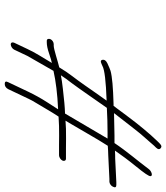

<svg xmlns="http://www.w3.org/2000/svg" viewBox="36 -724 718 831"><g transform="rotate(90 395.5 -309.0)"><path d="M675.6 -220C679.1 -228 675.3 -235 667.3 -235H621.3C595.3 -235 567.6 -236 538.3 -235L502.7 -233C506.3 -238 521.8 -265 550.3 -314C578.8 -363 598.2 -396 611.5 -416C626.8 -417 640.2 -418 652.2 -418L754.7 -423H766.7C774.7 -423 785 -430 788.5 -438C793.6 -448 791.2 -453 781.2 -453H769.2L666.6 -448C655.6 -448 644.6 -448 632.3 -447C650.9 -474 673.7 -505 701.4 -539C729.2 -573 743.8 -594 743 -601C741.8 -613 720 -604 712.8 -594C676.3 -545 635.8 -499 599.7 -445H566.7L470.1 -443C483.8 -461 497.1 -478 510.5 -495C532 -522 553.2 -551 573.2 -573C586.9 -588 598.3 -602 610.8 -616L619.6 -625C628.5 -634 628 -642 618.6 -647C613.5 -650 607.6 -647 598.7 -638L589.9 -629C560.1 -598 521.8 -553 478.2 -494C453.4 -460 440.1 -443 438.4 -441H430.4C359.8 -439 312.5 -435 287.3 -428C281.7 -426 270.4 -422 253.9 -414C242 -408 237.8 -401 239.3 -393C242.1 -380 254.7 -388 266.3 -393C282.1 -402 332 -408 416 -411C396.4 -384 370.4 -346 348.6 -315C320.6 -274 298 -250 272.1 -206C246.2 -200 193.5 -182 178.5 -182H171.5C163.5 -182 153.6 -176 150.1 -168C146.6 -160 149.1 -152 157.1 -152H164.1C176.1 -152 192 -155 212.2 -162C232.4 -169 246.7 -173 253 -174C224.8 -126 210.8 -107 192.5 -68L165.5 -11C161.9 -3 164.7 4 172.7 4C180.7 4 191.9 -3 195.5 -11L222.5 -68L287.2 -181C331.4 -191 386.6 -198 453.6 -201C453.2 -200 443.5 -185 424 -155C404.5 -125 389.7 -97 378.1 -73L336.3 15C331.1 25 333.5 30 343.5 30C353.5 30 361.1 25 366.3 15L408.1 -73C411.9 -82 418.4 -93 426.8 -107C439.5 -128 472.5 -185 485.2 -203L525.8 -205C554.1 -206 580.8 -205 606.8 -205H652.8C660.8 -205 672 -212 675.6 -220ZM580.2 -415C572.1 -402 499.9 -278 472 -231C456.7 -230 441.7 -230 425.1 -228C395.1 -225 334.2 -219 306.3 -213C316.1 -228 326.8 -243 340.2 -260C357.2 -282 431 -389 447.3 -412C483.9 -414 520.2 -415 553.2 -415Z"/></g></svg>

Font: MewTooHand
Style: UltIta
Weight: 400
Designer: Mew Too, Robert Jablonski
Version: Version 0.77